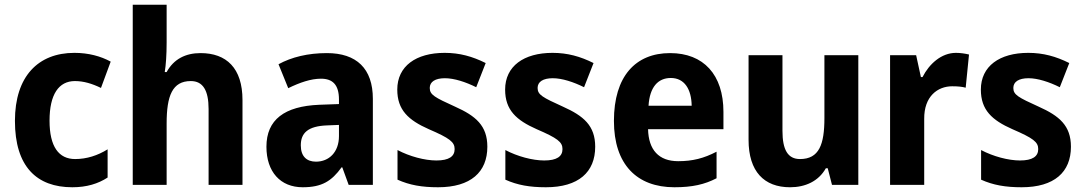

<svg xmlns="http://www.w3.org/2000/svg" viewBox="-20 -780 4574 810"><path d="M285 10C346 10 394 -5 434 -31V-150C392 -124 346 -109 297 -109C228 -109 189 -161 189 -271C189 -382 228 -438 296 -438C333 -438 369 -427 406 -409L447 -520C405 -543 353 -557 294 -557C141 -557 43 -458 43 -270C43 -77 135 10 285 10Z M683 -601V-760H540V0H683V-259C683 -376 707 -438 785 -438C836 -438 860 -399 860 -320V0H1003V-358C1003 -493 935 -556 826 -556C763 -556 713 -531 683 -476H675C680 -506 683 -549 683 -601Z M1359 -556C1279 -556 1210 -539 1155 -509L1196 -408C1245 -432 1292 -448 1334 -448C1383 -448 1410 -423 1410 -360V-341L1327 -338C1180 -332 1104 -275 1104 -161C1104 -55 1163 10 1257 10C1338 10 1379 -16 1421 -74H1424L1451 0H1553V-363C1553 -491 1484 -556 1359 -556ZM1360 -251 1410 -253V-206C1410 -138 1368 -98 1313 -98C1274 -98 1249 -120 1249 -167C1249 -219 1279 -248 1360 -251Z M2036 -161C2036 -250 1987 -291 1900 -330C1814 -369 1793 -380 1793 -409C1793 -435 1816 -450 1857 -450C1896 -450 1945 -434 1989 -412L2029 -514C1973 -542 1919 -557 1856 -557C1735 -557 1656 -501 1656 -402C1656 -316 1703 -273 1789 -235C1877 -197 1898 -181 1898 -151C1898 -120 1874 -103 1821 -103C1772 -103 1708 -120 1657 -147V-22C1708 1 1760 10 1828 10C1966 10 2036 -54 2036 -161Z M2491 -161C2491 -250 2442 -291 2355 -330C2269 -369 2248 -380 2248 -409C2248 -435 2271 -450 2312 -450C2351 -450 2400 -434 2444 -412L2484 -514C2428 -542 2374 -557 2311 -557C2190 -557 2111 -501 2111 -402C2111 -316 2158 -273 2244 -235C2332 -197 2353 -181 2353 -151C2353 -120 2329 -103 2276 -103C2227 -103 2163 -120 2112 -147V-22C2163 1 2215 10 2283 10C2421 10 2491 -54 2491 -161Z M2807 -556C2661 -556 2570 -458 2570 -270C2570 -86 2667 10 2825 10C2901 10 2953 -2 3003 -28V-140C2949 -112 2902 -100 2841 -100C2759 -100 2716 -148 2714 -235H3032V-308C3032 -465 2948 -556 2807 -556ZM2810 -451C2868 -451 2897 -403 2898 -334H2716C2721 -413 2756 -451 2810 -451Z M3601 -547H3458V-282C3458 -171 3436 -109 3355 -109C3303 -109 3281 -149 3281 -228V-547H3138V-190C3138 -56 3204 10 3313 10C3377 10 3433 -15 3464 -70H3472L3490 0H3601Z M4013 -557C3951 -557 3900 -510 3872 -455H3865L3845 -547H3735V0H3879V-278C3878 -374 3936 -416 3997 -416C4022 -416 4040 -414 4054 -410L4068 -550C4052 -554 4031 -557 4013 -557Z M4498 -161C4498 -250 4449 -291 4362 -330C4276 -369 4255 -380 4255 -409C4255 -435 4278 -450 4319 -450C4358 -450 4407 -434 4451 -412L4491 -514C4435 -542 4381 -557 4318 -557C4197 -557 4118 -501 4118 -402C4118 -316 4165 -273 4251 -235C4339 -197 4360 -181 4360 -151C4360 -120 4336 -103 4283 -103C4234 -103 4170 -120 4119 -147V-22C4170 1 4222 10 4290 10C4428 10 4498 -54 4498 -161Z"/></svg>

Font: Noto Sans Georgian SemiCondensed Bold
Style: Regular
Weight: 700
Width: 4
Designer: Monotype Design Team, Akaki Razmadze
Foundry: Google LLC
Version: Version 2.005